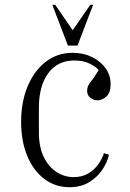

<svg xmlns="http://www.w3.org/2000/svg" viewBox="-20 -770 540 800"><path d="M269 10Q210 10 164.5 -24.5Q119 -59 93.5 -120.5Q68 -182 68 -262Q68 -345 95 -410Q122 -475 170.5 -512.5Q219 -550 283 -550Q327 -550 363 -532.5Q399 -515 420 -485.5Q441 -456 441 -419Q441 -384 423.5 -368Q406 -352 386 -352Q370 -352 356.5 -362.5Q343 -373 343 -392Q343 -412 358 -429.5Q373 -447 391 -478Q381 -491 354.5 -504.5Q328 -518 290 -518Q220 -518 181 -465Q142 -412 142 -320V-220Q142 -157 162.5 -115.5Q183 -74 216 -53Q249 -32 287 -32Q323 -32 349 -48Q375 -64 391 -87.5Q407 -111 413 -132L434 -125Q428 -96 407.5 -64.5Q387 -33 352.5 -11.5Q318 10 269 10ZM263 -580 198 -750H210L283 -644L356 -750H368L303 -580Z"/></svg>

Font: Xanh Mono
Style: Regular
Weight: 400
Monospace: yes
Designer: Lam Bao, Duy Dao
Foundry: Yellow Type Foundry
Version: Version 3.101; ttfautohint (v1.8.3)